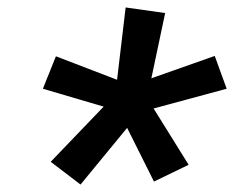

<svg xmlns="http://www.w3.org/2000/svg" viewBox="-20 -790 640 515"><path d="M196 -295 116 -356 258 -504 95 -552 130 -639 294 -576 317 -770 423 -755 386 -580 556 -640 588 -552 392 -499 486 -348 393 -303 321 -447Z"/></svg>

Font: Iosevka Curly SmBdEx
Style: Italic
Weight: 600
Width: 7
Italic angle: -9°
Monospace: yes
Designer: Belleve Invis
Foundry: Belleve Invis
Version: Version 11.1.0; ttfautohint (v1.8.3)